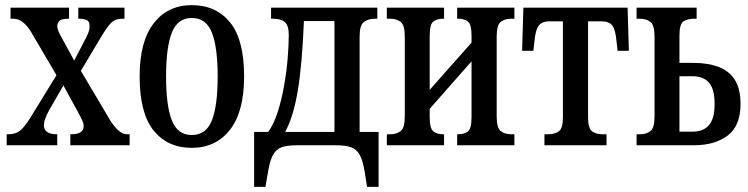

<svg xmlns="http://www.w3.org/2000/svg" viewBox="-20 -566 2915 748"><path d="M6 0V-43H12Q40 -43 57 -56Q74 -69 98 -107L200 -273L102 -440Q70 -493 33 -493H21V-536H249V-493H247Q219 -493 211 -484Q203 -475 203 -464Q203 -449 221 -418L269 -330L308 -405Q318 -423 323.5 -437Q329 -451 329 -465Q329 -483 317.5 -488Q306 -493 289 -493H285V-536H465V-493H457Q433 -493 418 -481.5Q403 -470 378 -429L295 -290L410 -96Q429 -67 444.5 -55Q460 -43 475 -43H485V0H254V-43H258Q306 -43 306 -75Q306 -84 301 -95.5Q296 -107 283 -131L227 -233L171 -136Q151 -99 151 -79Q151 -43 201 -43H203V0Z M727 10Q633 10 578.5 -57.5Q524 -125 524 -268Q524 -405 579 -475.5Q634 -546 727 -546Q822 -546 876.5 -478.5Q931 -411 931 -268Q931 -131 876 -60.5Q821 10 727 10ZM727 -40Q783 -40 805.5 -97Q828 -154 828 -268Q828 -382 805.5 -439Q783 -496 727 -496Q672 -496 649.5 -439Q627 -382 627 -268Q627 -154 649.5 -97Q672 -40 727 -40Z M970 162V-52H1025Q1047 -83 1062 -130Q1077 -177 1086.5 -230.5Q1096 -284 1100.5 -336Q1105 -388 1105 -431Q1105 -466 1090 -479.5Q1075 -493 1045 -493H1036V-536H1450V-493H1440Q1415 -493 1398 -480.5Q1381 -468 1381 -424V-52H1455V162H1410L1401 105Q1394 61 1382 38.5Q1370 16 1348.5 8Q1327 0 1290 0H1135Q1098 0 1076.5 8Q1055 16 1043 38.5Q1031 61 1024 105L1014 162ZM1091 -52H1283V-484H1164Q1157 -313 1140 -212Q1123 -111 1091 -52Z M1487 0V-43H1501Q1524 -43 1540.5 -55Q1557 -67 1557 -113V-423Q1557 -469 1540.5 -481Q1524 -493 1501 -493H1487V-536H1710V-493H1704Q1682 -493 1668 -482Q1654 -471 1654 -426V-216L1817 -400V-426Q1817 -471 1803 -482Q1789 -493 1767 -493H1761V-536H1984V-493H1971Q1947 -493 1931 -481Q1915 -469 1915 -423V-113Q1915 -67 1931 -55Q1947 -43 1971 -43H1984V0H1761V-43H1767Q1789 -43 1803 -54Q1817 -65 1817 -110V-327L1654 -142V-110Q1654 -65 1668.5 -54Q1683 -43 1704 -43H1710V0Z M2101 0V-43H2117Q2140 -43 2156.5 -54Q2173 -65 2173 -109V-483H2122Q2092 -483 2079 -466.5Q2066 -450 2062 -404L2058 -368H2014L2019 -536H2425L2430 -368H2386L2382 -404Q2378 -450 2365.5 -466.5Q2353 -483 2322 -483H2271V-109Q2271 -65 2287 -54Q2303 -43 2327 -43H2343V0Z M2460 0V-43H2474Q2497 -43 2513.5 -55Q2530 -67 2530 -113V-423Q2530 -469 2513.5 -481Q2497 -493 2474 -493H2460V-536H2694V-493H2684Q2658 -493 2642.5 -482.5Q2627 -472 2627 -427V-321H2682Q2735 -321 2776.5 -306.5Q2818 -292 2841.5 -257Q2865 -222 2865 -161Q2865 -76 2815 -38Q2765 0 2682 0ZM2627 -53H2677Q2721 -53 2742.5 -79Q2764 -105 2764 -161Q2764 -218 2742.5 -243.5Q2721 -269 2677 -269H2627Z"/></svg>

Font: Noto Serif ExtraCondensed Medium
Style: Regular
Weight: 500
Width: 2
Designer: Monotype Design Team
Foundry: Monotype Imaging Inc.
Version: Version 2.015